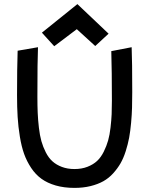

<svg xmlns="http://www.w3.org/2000/svg" viewBox="-20 -915 750 935"><path d="M244.1 -689.9 354 -772.9 443.8 -690.9 508.8 -751 356.9 -895 184.1 -755.9ZM342.8 0Q385.3 0 420.9 -8.8Q456.5 -17.6 483.2 -32.5Q509.8 -47.4 531 -70.8Q552.2 -94.2 566.9 -119.6Q581.5 -145 592.3 -179Q603 -212.9 608.9 -244.4Q614.7 -275.9 618.4 -316.4Q622.1 -356.9 623 -390.6Q624 -424.3 624 -466.8Q624 -616.2 621.1 -685.1L522 -666Q524.9 -566.4 524.9 -424.8Q524.9 -387.7 523.7 -359.1Q522.5 -330.6 518.3 -294.2Q514.2 -257.8 506.6 -231Q499 -204.1 485.4 -176.5Q471.7 -148.9 452.9 -131.3Q434.1 -113.8 406 -102.8Q377.9 -91.8 342.8 -91.8Q308.6 -91.8 281.5 -102.1Q254.4 -112.3 235.6 -129.2Q216.8 -146 203.1 -172.9Q189.5 -199.7 181.6 -227.5Q173.8 -255.4 169.4 -293.5Q165 -331.5 163.6 -365.2Q162.1 -398.9 162.1 -442.9Q162.1 -622.1 165 -685.1L65.9 -668Q63 -584.5 63 -451.2Q63 -392.1 65.9 -345Q68.8 -297.9 76.7 -249.8Q84.5 -201.7 97.4 -165.5Q110.4 -129.4 131.8 -97.2Q153.3 -64.9 182.1 -44.2Q210.9 -23.4 251.5 -11.7Q292 0 342.8 0Z"/></svg>

Font: Comic Neue Angular
Style: Bold
Weight: 700
Designer: Craig Rozynski
Foundry: Craig Rozynski
Version: Version 2.003